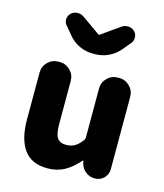

<svg xmlns="http://www.w3.org/2000/svg" viewBox="-126 -949 905 1057"><g transform="rotate(15 326.5 -420.5)"><path d="M243.2 13.7Q152.3 13.7 109.4 -46.4Q66.4 -106.4 66.4 -216.8V-484.4Q66.4 -519.5 91.3 -544.4Q116.2 -569.3 151.4 -569.3H159.2Q194.3 -569.3 219.2 -544.4Q244.1 -519.5 244.1 -484.4V-239.3Q244.1 -181.6 259.3 -159.7Q274.4 -137.7 309.6 -137.7Q337.9 -137.7 358.4 -149.4Q378.9 -161.1 399.4 -188.5Q405.3 -195.3 405.3 -206.1V-484.4Q405.3 -519.5 430.2 -544.4Q455.1 -569.3 490.2 -569.3H498Q533.2 -569.3 558.1 -544.4Q583 -519.5 583 -484.4V-72.3Q583 -42 562 -21Q541 0 510.7 0H508.8Q478.5 0 455.1 -20Q431.6 -40 426.8 -70.3L425.8 -76.2Q424.8 -78.1 422.9 -78.1Q420.9 -78.1 419.9 -76.2Q381.8 -32.2 339.8 -9.3Q297.9 13.7 243.2 13.7ZM322.3 -661.1Q281.2 -661.1 244.6 -678.2Q208 -695.3 182.6 -726.6L143.6 -773.4Q131.8 -787.1 131.8 -804.7Q131.8 -826.2 147.5 -840.8Q162.1 -854.5 182.6 -855.5Q184.6 -855.5 186.5 -855.5Q204.1 -855.5 218.8 -845.7L324.2 -771.5Q326.2 -769.5 328.1 -769.5Q330.1 -769.5 332 -771.5L437.5 -845.7Q452.1 -855.5 469.7 -855.5Q471.7 -855.5 473.6 -855.5Q494.1 -854.5 508.8 -840.8Q523.4 -826.2 523.4 -804.7Q523.4 -787.1 512.7 -773.4L473.6 -726.6Q447.3 -695.3 410.6 -678.2Q374 -661.1 334 -661.1Z"/></g></svg>

Font: Gen Jyuu GothicX Heavy
Style: Bold
Weight: 900
Designer: [Source Han Sans]
Ryoko NISHIZUKA  (kana & ideographs); Paul D. Hunt (Latin, Greek & Cyrillic); Wenlong ZHANG  (bopomofo
Version: Version 1.002.20150607